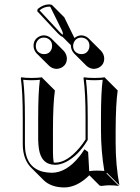

<svg xmlns="http://www.w3.org/2000/svg" viewBox="-20 -782 633 869"><path d="M214.4 -760.3 271 -703.6 316.9 -609.9Q331.1 -621.6 348.1 -622.1Q367.2 -621.1 380.9 -608.4L437.5 -551.8Q451.2 -536.6 451.7 -517.6Q451.7 -486.8 423.3 -474.1Q414.1 -470.7 404.8 -470.2Q385.3 -471.2 371.1 -484.4L314.9 -540.5Q301.8 -555.2 300.8 -574.2Q300.8 -576.2 301.3 -577.1L263.2 -615.2Q256.3 -616.7 246.1 -627Q242.7 -630.4 239.7 -633.3L148.4 -731.4L150.4 -741.2Q174.8 -761.7 202.1 -762.2Q208.5 -761.7 214.4 -760.3ZM131.8 -574.2Q131.8 -604.5 159.2 -617.7Q168.9 -622.1 179.2 -622.1Q198.2 -621.1 211.9 -608.4L268.6 -551.8Q282.2 -536.6 282.7 -517.6Q282.7 -486.8 254.4 -474.1Q245.1 -470.7 235.4 -470.2Q215.8 -471.2 202.1 -484.4L145.5 -540.5Q132.3 -555.2 131.8 -574.2ZM223.1 -46.4Q227.1 -46.4 230 -45.9Q282.7 -45.9 339.8 -113.3Q355.5 -132.3 367.2 -150.9V-249Q367.2 -363.3 357.9 -429.2L359.9 -432.1Q377.9 -429.2 407.2 -429.2Q436 -429.2 454.1 -432.1L456.1 -429.2L512.7 -372.6Q503.9 -312 503.4 -192.4V-135.3Q503.4 -34.7 520.5 56.6L463.9 0L461.9 2.9L518.6 59.6Q498.5 56.6 474.1 56.6Q461.4 56.6 439.5 59.6Q433.1 59.1 431.2 58.1L384.3 11.2Q328.6 66.4 270.5 66.4Q210.4 65.9 176.8 32.7L120.1 -23.9Q83.5 -61.5 83 -128.9V-249Q83 -365.2 74.2 -429.2L76.2 -432.1Q94.2 -429.2 123 -429.2Q151.9 -429.2 169.9 -432.1L171.9 -429.2L228.5 -372.6Q219.7 -311.5 219.7 -192.4V-93.3Q219.7 -65.9 223.1 -46.4ZM369.1 -87.9V-88.9L365.2 -91.8ZM356.4 -97.7 362.3 -106.4 378.9 -94.2 383.8 -7.3Q405.3 -10.3 417.5 -9.8Q435.1 -9.8 452.1 -8.3Q437 -99.1 437 -191.9V-249Q437 -364.3 444.8 -420.9Q425.3 -418.9 407.2 -418.9Q388.2 -418.9 369.1 -420.9Q377 -357.4 377 -249V-148.4L375.5 -146Q335.4 -78.6 279.3 -49.3Q252.9 -36.1 230 -36.1Q166.5 -36.1 155.8 -109.9Q153.3 -128.4 152.8 -149.9V-249Q152.8 -363.8 160.6 -420.9Q141.1 -418.9 123 -418.9Q104 -418.9 85 -420.9Q92.8 -358.9 92.8 -249V-128.9Q92.8 -25.9 173.8 -4.9Q192.9 -0.5 213.9 0Q280.8 0 340.8 -75.7Q349.6 -86.9 356.4 -97.7ZM311 -574.2Q311 -548.3 335.4 -539.1Q342.3 -537.1 348.1 -537.1Q374 -537.1 382.8 -561.5Q384.8 -568.4 384.8 -574.2Q384.8 -599.6 361.8 -609.4Q354.5 -611.8 348.1 -611.8Q323.2 -611.8 313.5 -587.9Q311 -581.1 311 -574.2ZM142.1 -574.2Q142.1 -548.3 166.5 -539.1Q172.4 -537.1 179.2 -537.1Q205.1 -537.1 213.9 -561.5Q215.8 -568.4 215.8 -574.2Q215.8 -599.6 192.4 -609.4Q185.1 -611.8 179.2 -611.8Q154.3 -611.8 144.5 -587.9Q142.1 -581.1 142.1 -574.2ZM207.5 -751.5Q204.6 -752 202.1 -752Q179.2 -751.5 159.7 -735.8L159.2 -734.9L247.1 -640.1Q258.8 -627.9 263.2 -625.5L265.1 -626.5Q264.2 -635.3 261.2 -642.6Z"/></svg>

Font: Linux Biolinum Shadow O
Style: Regular
Weight: 400
Designer: Philipp H. Poll
Foundry: Philipp H. Poll
Version: Version 1.0.4